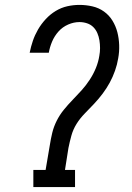

<svg xmlns="http://www.w3.org/2000/svg" viewBox="-20 -763 540 783"><path d="M116 0V-70H166L183 -170Q187 -196 193 -221Q199 -246 211 -270Q223 -294 240 -315Q257 -336 276 -355.5Q295 -375 313 -395Q331 -415 346 -438Q361 -461 371 -485.5Q381 -510 385 -535Q388 -551 388 -567Q388 -583 385.5 -598.5Q383 -614 377 -628Q371 -642 360.5 -652.5Q350 -663 335 -668Q320 -673 304 -673Q281 -673 258 -663Q235 -653 218.5 -634.5Q202 -616 192.5 -593.5Q183 -571 179 -548H101Q106 -573 114 -596.5Q122 -620 135 -642.5Q148 -665 166.5 -685Q185 -705 207.5 -718.5Q230 -732 254.5 -737.5Q279 -743 304 -743Q331 -743 357 -737Q383 -731 404 -716Q425 -701 438.5 -679Q452 -657 458.5 -632Q465 -607 466 -579.5Q467 -552 462 -525Q458 -500 449 -474.5Q440 -449 427.5 -426Q415 -403 398.5 -381Q382 -359 363.5 -339.5Q345 -320 325.5 -300Q306 -280 292 -257.5Q278 -235 271 -209.5Q264 -184 259 -159L245 -70H286V0Z"/></svg>

Font: Iosevka Slab Oblique
Style: Regular
Weight: 400
Italic angle: -9°
Monospace: yes
Designer: Belleve Invis
Foundry: Belleve Invis
Version: Version 11.1.1; ttfautohint (v1.8.3)